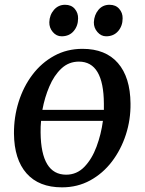

<svg xmlns="http://www.w3.org/2000/svg" viewBox="-20 -773 607 804"><path d="M325.5 -568.5Q422 -568.5 473.8 -509Q525.5 -449.5 526.5 -340Q527.5 -272 507 -209Q486.5 -146 448.5 -96.2Q410.5 -46.5 357.5 -17.5Q304.5 11.5 239.5 11.5Q143 11.5 91.2 -47Q39.5 -105.5 38.5 -213.5Q38 -282.5 58 -346.2Q78 -410 115.8 -460Q153.5 -510 206.8 -539.2Q260 -568.5 325.5 -568.5ZM310.5 -515Q268 -515 237.2 -486.2Q206.5 -457.5 186.8 -411.2Q167 -365 157.5 -313H415Q415.5 -326 415 -339Q414 -515 310.5 -515ZM150 -217.5Q152 -41.5 257 -41.5Q301.5 -41.5 333.2 -74.2Q365 -107 384.2 -158.8Q403.5 -210.5 411 -267H152Q149.5 -242 150 -217.5ZM238 -621Q216.5 -621 201.2 -638.8Q186 -656.5 186.5 -680Q187.5 -710.5 206 -731.8Q224.5 -753 252.5 -753Q278.5 -753 293 -736Q307.5 -719 307 -696Q307 -664.5 288.5 -642.8Q270 -621 238 -621ZM424.5 -621Q403.5 -621 388 -638.8Q372.5 -656.5 373 -680Q374.5 -710.5 392.2 -731.8Q410 -753 438.5 -753Q464.5 -753 479.2 -736Q494 -719 493.5 -696Q493.5 -664.5 474.8 -642.8Q456 -621 424.5 -621Z"/></svg>

Font: Merriweather
Style: Italic
Weight: 400
Italic angle: -7.8°
Designer: Eben Sorkin
Foundry: Eben Sorkin
Version: Version 2.100